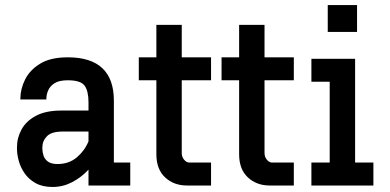

<svg xmlns="http://www.w3.org/2000/svg" viewBox="-20 -742 1561 768"><path d="M190.4 5.9Q149.4 5.9 121.8 -9.8Q94.2 -25.4 77.9 -49.6Q61.5 -73.7 54.7 -99.9Q47.9 -126 47.9 -146.5V-152.8Q47.9 -190.9 66.4 -224.6Q85 -258.3 124.3 -279.1Q163.6 -299.8 225.1 -299.8H334V-333Q334 -377.9 318.4 -399.4Q302.7 -420.9 251 -420.9Q215.8 -420.9 197.5 -408.7Q179.2 -396.5 172.4 -379.6Q165.5 -362.8 165.5 -347.7V-344.2H61.5V-347.7Q61.5 -385.7 80.3 -423.8Q99.1 -461.9 140.6 -487.3Q182.1 -512.7 251 -512.7Q435.5 -512.7 435.5 -338.9V-91.8H501V0H334V-63.5Q305.2 -32.2 268.3 -13.2Q231.4 5.9 190.4 5.9ZM230.5 -215.8Q186 -215.8 167.7 -197Q149.4 -178.2 149.4 -152.3V-147.5Q149.4 -134.8 153.8 -120.4Q158.2 -106 171.4 -95.9Q184.6 -85.9 210 -85.9Q256.3 -85.9 287.8 -113Q319.3 -140.1 334 -176.8V-215.8Z M727.5 0Q675.3 0 640.4 -32.5Q605.5 -64.9 605.5 -125V-420.9H535.2V-512.7H605.5V-642.6H707V-512.7H824.2V-420.9H707V-129.9Q707 -114.3 716.6 -103Q726.1 -91.8 737.3 -91.8H824.2V0Z M1058.6 0Q1006.3 0 971.4 -32.5Q936.5 -64.9 936.5 -125V-420.9H866.2V-512.7H936.5V-642.6H1038.1V-512.7H1155.3V-420.9H1038.1V-129.9Q1038.1 -114.3 1047.6 -103Q1057.1 -91.8 1068.4 -91.8H1155.3V0Z M1291 -614.3V-721.7H1408.2V-614.3ZM1225.6 0V-91.8H1298.8V-415H1225.6V-506.8H1400.4V-91.8H1473.6V0Z"/></svg>

Font: Kay Pho Du
Style: Bold
Weight: 700
Designer: Victor Gaultney, Khu Oo Reh
Foundry: SIL International
Version: Version 3.000